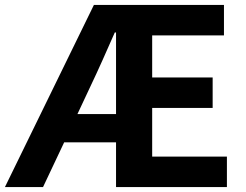

<svg xmlns="http://www.w3.org/2000/svg" viewBox="-29 -761 1000 781"><path d="M-9 0H146L232 -182H443V0H894V-124H590V-322H836V-446H590V-617H882V-741H353ZM286 -297 339 -410C372 -479 405 -554 438 -629H443V-297Z"/></svg>

Font: Noto Sans Mono CJK HK
Style: Bold
Weight: 700
Designer: Ryoko NISHIZUKA 西塚涼子 (kana, bopomofo & ideographs); Paul D. Hunt (Latin, Greek & Cyrillic); Sandoll Communications 산돌커뮤니
Foundry: Adobe
Version: Version 2.004;hotconv 1.0.118;makeotfexe 2.5.65603